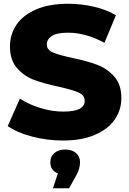

<svg xmlns="http://www.w3.org/2000/svg" viewBox="-20 -734 687 1022"><path d="M21 -63 86 -209Q133 -178 195 -159Q257 -140 317 -140Q431 -140 431 -197Q431 -227 398.5 -241.5Q366 -256 294 -272Q215 -289 162 -308.5Q109 -328 71 -371Q33 -414 33 -487Q33 -551 68 -602.5Q103 -654 172.5 -684Q242 -714 343 -714Q412 -714 479 -698.5Q546 -683 597 -653L536 -506Q436 -560 342 -560Q283 -560 256 -542.5Q229 -525 229 -497Q229 -469 261 -455Q293 -441 364 -426Q444 -409 496.5 -389.5Q549 -370 587.5 -327.5Q626 -285 626 -212Q626 -149 591 -98Q556 -47 486 -16.5Q416 14 316 14Q231 14 151 -7Q71 -28 21 -63ZM406 129Q406 164 385 201L348 268H262L288 189Q248 174 248 129Q248 99 269.5 80.5Q291 62 327 62Q363 62 384.5 80.5Q406 99 406 129Z"/></svg>

Font: Montserrat Alternates ExtraBold
Style: Regular
Weight: 800
Designer: Julieta Ulanovsky
Foundry: Julieta Ulanovsky
Version: Version 7.200